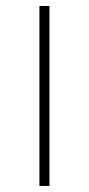

<svg xmlns="http://www.w3.org/2000/svg" viewBox="-20 -615 294 635"><path d="M110.4 0H143.6V-595.2H110.4Z"/></svg>

Font: Now ExtraLight
Style: Regular
Weight: 200
Designer: Alfredo Marco Pradil
Foundry: Alfredo Marco Pradil
Version: Version 1.200;hotconv 1.0.109;makeotfexe 2.5.65596